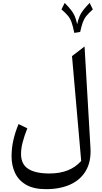

<svg xmlns="http://www.w3.org/2000/svg" viewBox="-20 -1080 716 1345"><path d="M541.5 -856 500.5 -849.6Q490.7 -897.5 481.2 -924.1Q471.7 -950.7 455.8 -969.7Q439.9 -988.8 410.6 -1014.2L433.1 -1059.6Q461.9 -1030.3 478 -1009.5Q494.1 -988.8 503.7 -966.8Q513.2 -944.8 520.5 -910.6Q528.3 -944.3 537.6 -966.3Q546.9 -988.3 563.2 -1009Q579.6 -1029.8 607.9 -1059.6L630.4 -1014.2Q601.6 -988.3 585.7 -969Q569.8 -949.7 560.5 -924.6Q551.3 -899.4 541.5 -856ZM572.3 -754.4 613.8 -43Q619.1 51.8 581.5 116Q543.9 180.2 472.2 212.6Q400.4 245.1 302.2 245.1Q216.3 245.1 163.1 214.4Q109.9 183.6 85.4 131.3Q61 79.1 61 15.1Q61 -44.4 74.2 -100.8Q87.4 -157.2 109.9 -210.9L171.4 -181.2Q149.9 -126.5 138.7 -83.5Q127.4 -40.5 127.4 -1.5Q127.4 70.8 178 103Q228.5 135.3 326.2 135.3Q471.7 135.3 548.8 47.4L484.4 -687Z"/></svg>

Font: Pinar-DS2-FD Medium
Style: Regular
Weight: 500
Designer: Amin Abedi
Version: Version 3.000